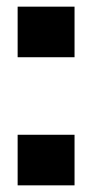

<svg xmlns="http://www.w3.org/2000/svg" viewBox="-20 -557 276 577"><path d="M33 0V-152H204V0ZM33 -385V-537H204V-385Z"/></svg>

Font: Hubot Sans
Style: Bold
Weight: 700
Designer: Deni Anggara
Foundry: GitHub, Inc., Subsidiary of Microsoft Corporation
Version: Version 2.000